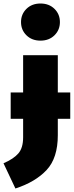

<svg xmlns="http://www.w3.org/2000/svg" viewBox="-61 -849 421 1096"><path d="M27 227 -41 83Q17 58 44 26.5Q71 -5 71 -65V-171H0V-321H71V-534H269V-321H340V-171H269V-77Q269 53 205 121.5Q141 190 27 227ZM170 -617Q121 -617 90 -647.5Q59 -678 59 -723Q59 -768 90 -798.5Q121 -829 170 -829Q219 -829 250 -798.5Q281 -768 281 -723Q281 -678 250 -647.5Q219 -617 170 -617Z"/></svg>

Font: Trujillo Black
Style: Regular
Weight: 900
Designer: Fira Sans original fonts by bBox Type GmbH, Carrois Corporate GbR, & Edenspiekermann AG / Changes by Cristiano Sobral
Foundry: Fira Sans original fonts by bBox Type GmbH, Carrois Corporate GbR, & Edenspiekermann AG / Changes by Cristiano Sobral
Version: Version 4.301;July 28, 2020;FontCreator 13.0.0.2655 64-bit